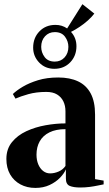

<svg xmlns="http://www.w3.org/2000/svg" viewBox="-20 -888 522 918"><path d="M149 10.5Q109 10.5 77.5 -6.5Q46 -23.5 28.2 -54.5Q10.5 -85.5 10.5 -128Q10.5 -175.5 37 -208.2Q63.5 -241 106.2 -260.8Q149 -280.5 198.2 -289.2Q247.5 -298 293 -298V-356Q293 -382.5 283 -403.2Q273 -424 253 -436.2Q233 -448.5 201.5 -448.5Q153.5 -448.5 115.5 -437.8Q77.5 -427 54 -416.5L41.5 -438.5Q59 -455.5 89.2 -473.5Q119.5 -491.5 161.8 -504.5Q204 -517.5 258.5 -517.5Q314 -517.5 353.2 -499Q392.5 -480.5 413.5 -441.5Q434.5 -402.5 434.5 -340V-31.5L475.5 -24.5V-6.5Q465 -4.5 447.2 -0.8Q429.5 3 408 5.8Q386.5 8.5 363.5 8.5Q331.5 8.5 313.2 0.8Q295 -7 295 -34.5V-78.5Q287 -59 267 -38.2Q247 -17.5 217.2 -3.5Q187.5 10.5 149 10.5ZM219.5 -59Q240 -59 260.2 -67.8Q280.5 -76.5 293 -94.5V-270.5Q247.5 -270.5 216.5 -255.2Q185.5 -240 170 -212.5Q154.5 -185 154.5 -148.5Q154.5 -122.5 163 -102.2Q171.5 -82 186.2 -70.5Q201 -59 219.5 -59ZM240 -559Q196 -559 167.2 -589Q138.5 -619 138.5 -660Q138.5 -707 168.5 -738Q198.5 -769 245 -769Q276.5 -769 301 -752L374 -868L431 -823Q418.5 -806.5 400 -790Q381.5 -773.5 360.5 -759.5Q339.5 -745.5 319.5 -735.5Q345.5 -707 345.5 -667Q345.5 -621 315.8 -590Q286 -559 240 -559ZM242 -593.5Q270.5 -593.5 288.8 -613.5Q307 -633.5 307 -664Q307 -690.5 290.8 -712.5Q274.5 -734.5 242 -734.5Q213.5 -734.5 195.2 -714.5Q177 -694.5 177 -664Q177 -637.5 193.2 -615.5Q209.5 -593.5 242 -593.5Z"/></svg>

Font: Merriweather 144pt
Style: Bold
Weight: 700
Version: Version 2.100